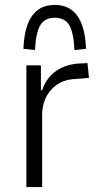

<svg xmlns="http://www.w3.org/2000/svg" viewBox="-20 -759 411 779"><path d="M87 0V-494H146V-393H151Q166 -439 203 -467.5Q240 -496 295 -501L335 -503L341 -443L277 -438Q220 -433 185.5 -392.5Q151 -352 151 -292V0ZM122 -556 75 -561Q77 -619 91.5 -658.5Q106 -698 133.5 -718.5Q161 -739 202 -739Q243 -739 270.5 -718.5Q298 -698 312.5 -658.5Q327 -619 329 -561L282 -556Q279 -625 261.5 -656Q244 -687 202 -687Q161 -687 143 -656Q125 -625 122 -556Z"/></svg>

Font: Nunito Sans 7pt Condensed Light
Style: Regular
Weight: 300
Width: 3
Designer: Vernon Adams
Foundry: Vernon Adams
Version: Version 3.101;gftools[0.9.27]